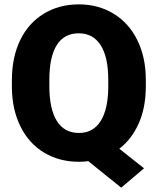

<svg xmlns="http://www.w3.org/2000/svg" viewBox="-20 -741 730 891"><path d="M656.7 -340.8Q656.7 -242.2 624 -168.7Q591.3 -95.2 533.7 -50.8L648.4 40L542.5 129.9L389.6 6.8Q368.2 9.8 346.7 9.8Q255.9 9.8 185.5 -32.2Q115.2 -74.2 75.9 -152.3Q36.6 -230.5 35.2 -332V-369.6Q35.2 -474.6 73.5 -554.2Q111.8 -633.8 182.9 -677.2Q253.9 -720.7 345.7 -720.7Q436 -720.7 506.8 -677.7Q577.6 -634.8 616.9 -555.4Q656.2 -476.1 656.7 -373.5ZM482.4 -370.6Q482.4 -476.6 447 -531.5Q411.6 -586.4 345.7 -586.4Q277.8 -586.4 243.7 -532.2Q209.5 -478 209 -373.5V-340.8Q209 -235.8 243.7 -179.9Q278.3 -124 346.7 -124Q412.1 -124 447 -179.2Q481.9 -234.4 482.4 -337.9Z"/></svg>

Font: Sadagaat-English
Style: Regular
Weight: 900
Designer: Ahmed alsheikh
Foundry: Ahmed alsheikh Design
Version: Version 2.137;January 17, 2018;FontCreator 11.0.0.2408 64-bi